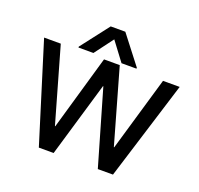

<svg xmlns="http://www.w3.org/2000/svg" viewBox="-120 -810 975 941"><g transform="rotate(20 368.0 -339.5)"><path d="M174.8 0 14.6 -515.6H101.6L212.9 -126H214.8L327.1 -515.6H409.2L519.5 -127.9H521.5L634.8 -515.6H721.7L561.5 0H482.4L369.1 -390.6H367.2L252 0ZM267.6 -527.3H189.5V-532.2L302.7 -678.7H378.9L492.2 -532.2V-527.3H414.1L340.8 -625Z"/></g></svg>

Font: Inter Display V
Style: Regular
Weight: 400
Designer: Rasmus Andersson
Foundry: rsms
Version: Version 3.015;git-src